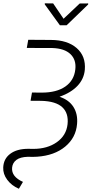

<svg xmlns="http://www.w3.org/2000/svg" viewBox="-26 -954 559 1173"><path d="M492.2 -527.8Q487.3 -472.2 448 -430.2Q408.7 -388.2 337.9 -362.8Q395.5 -343.8 422.9 -300.3Q450.2 -256.8 444.8 -196.8Q438 -112.8 372.3 -58.3Q306.6 -3.9 201.2 3.4L175.8 4.4L143.6 3.9Q97.7 5.4 74.2 22.9Q50.8 40.5 47.9 70.3Q43 125.5 114.3 157.2L89.4 199.2Q44.9 180.2 18.3 144.5Q-8.3 108.9 -6.3 68.8Q-3.9 15.6 36.9 -14.6Q77.6 -44.9 147 -44.9L177.2 -44.4Q263.2 -44.4 321 -85.2Q378.9 -126 386.7 -194.8Q394 -262.2 354.7 -298.8Q315.4 -335.4 227.5 -337.9L160.6 -338.4L169.4 -388.7L229.5 -388.2Q319.8 -388.2 373.3 -425.5Q426.8 -462.9 434.1 -529.8Q440.9 -588.4 404.5 -623.3Q368.2 -658.2 293.9 -660.6L137.7 -661.1L146.5 -710.9L285.2 -710Q386.2 -709.5 442.6 -660.2Q499 -610.8 492.2 -527.8ZM362.3 -839.4 460.9 -932.6 512.7 -933.1V-926.8L381.3 -799.8H339.8L247.6 -927.2V-933.6L298.8 -933.1Z"/></svg>

Font: RobotoInd Light
Style: Italic
Weight: 300
Italic angle: -12°
Designer: Google
Version: Version 2.001151; 2014